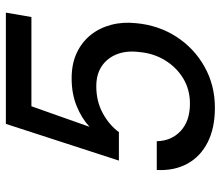

<svg xmlns="http://www.w3.org/2000/svg" viewBox="-69 -671 752 654"><g transform="rotate(-90 307.0 -344.0)"><path d="M267 12Q198 12 149.5 -12.5Q101 -37 76.5 -81.5Q52 -126 55 -186H153Q154 -136 188 -104.5Q222 -73 281 -73Q329 -73 367 -96Q405 -119 429 -158.5Q453 -198 457 -248Q462 -290 449 -322.5Q436 -355 408.5 -373.5Q381 -392 340 -392Q289 -392 248.5 -370Q208 -348 184 -315H87L212 -700H591L576 -613H272L202 -415Q231 -442 273 -459Q315 -476 367 -476Q417 -476 454 -458.5Q491 -441 515 -411Q539 -381 549.5 -341Q560 -301 555 -256Q548 -180 509 -119.5Q470 -59 407 -23.5Q344 12 267 12Z"/></g></svg>

Font: DM Sans 12pt Medium
Style: Italic
Weight: 500
Italic angle: -10°
Version: Version 4.004;gftools[0.9.30]